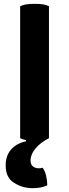

<svg xmlns="http://www.w3.org/2000/svg" viewBox="-20 -735 363 1009"><path d="M85.9 -8.8Q90.8 -5.9 99.6 -2.9Q108.4 -1 116.2 1Q116.2 2.9 116.2 7.8Q68.4 17.6 39.1 49.8Q9.8 82 9.8 134.8Q9.8 198.2 53.7 225.6Q97.7 253.9 152.3 253.9Q174.8 253.9 194.3 250Q212.9 246.1 228.5 239.3Q228.5 217.8 222.7 189.5Q215.8 162.1 204.1 146.5Q199.2 147.5 195.3 148.4Q190.4 149.4 184.6 149.4Q165 149.4 153.3 139.6Q140.6 129.9 140.6 108.4Q140.6 76.2 166 45.9Q191.4 14.6 237.3 -8.8Q237.3 -240.2 237.3 -702.1Q226.6 -708 208 -711.9Q189.5 -714.8 162.1 -714.8Q135.7 -714.8 116.2 -711.9Q97.7 -708 85.9 -702.1Q85.9 -470.7 85.9 -8.8Z"/></svg>

Font: cl
Style: Bold
Weight: 400
Designer: Mitja Miklavcic
Version: Version 7.504; 2011; Build 1021